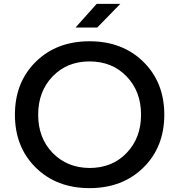

<svg xmlns="http://www.w3.org/2000/svg" viewBox="-20 -946 925 991"><path d="M57 -354Q57 -521 164.5 -627Q272 -733 442 -733Q612 -733 720 -627Q828 -521 828 -354Q828 -187 720 -81Q612 25 442 25Q272 25 164.5 -81Q57 -187 57 -354ZM177 -354Q177 -234 251.5 -157Q326 -80 442 -79Q559 -79 633.5 -156.5Q708 -234 708 -354Q708 -474 633.5 -551.5Q559 -629 442 -629Q326 -629 251.5 -551.5Q177 -474 177 -354ZM601 -926 482 -804H370L479 -926Z"/></svg>

Font: Metropolitano Medium
Style: Regular
Weight: 500
Designer: Fonts by Alex Slobzheninov & Chris M. Simpson / Changes by Cristiano Sobral
Foundry: Fonts by Alex Slobzheninov & Chris M. Simpson / Changes by Cristiano Sobral
Version: Version 1.00;August 30, 2020;FontCreator 13.0.0.2681 64-bit